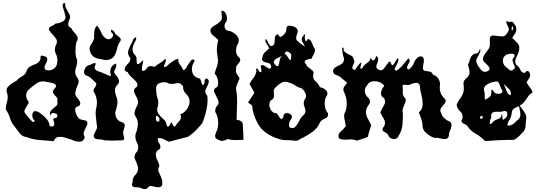

<svg xmlns="http://www.w3.org/2000/svg" viewBox="-20 -970 3636 1298"><path d="M463.4 -25.9Q439.9 -34.2 414.6 -41Q400.9 -44.9 387.2 -44.9Q375.5 -44.9 364.3 -42Q353.5 -35.6 347.2 -23.4Q342.8 -15.1 334.5 -15.1Q330.6 -15.1 325.7 -17.1Q283.7 -20.5 241.7 -23.9Q199.7 -27.8 160.6 -43Q129.9 -45.9 111.3 -71.3Q92.8 -97.2 75.7 -118.7Q55.2 -142.6 46.9 -173.3Q38.1 -203.6 20 -227.5Q19 -232.9 19 -238.3Q19.5 -254.9 26.4 -276.9Q32.2 -295.4 32.2 -313Q32.2 -323.2 30.3 -333Q24.4 -346.7 24.4 -357.9Q24.4 -376 39.1 -388.7Q62.5 -409.7 89.4 -422.4Q106.9 -442.4 129.9 -454.6Q152.8 -466.3 160.6 -492.2Q164.1 -502.9 170.4 -509.8Q177.2 -516.6 185.5 -521.5Q201.2 -530.3 219.7 -536.6Q238.3 -543.5 249 -560.5Q254.4 -570.3 254.4 -582Q254.4 -582 254.4 -585.4Q254.4 -585.9 254.4 -586.4Q254.4 -594.2 262.2 -594.2Q267.6 -594.2 275.9 -590.8Q289.6 -588.4 294.4 -583.5Q299.8 -578.1 299.8 -570.3Q299.8 -555.2 287.1 -534.2Q280.8 -523.4 280.8 -514.6Q280.8 -505.4 287.6 -498.5Q298.8 -494.1 310.1 -494.1Q325.7 -494.1 339.8 -502.9Q365.2 -518.1 366.7 -548.3Q368.2 -556.2 368.2 -563.5Q368.2 -585.4 357.4 -606.4Q350.6 -620.6 350.6 -634.8Q350.6 -649.4 357.4 -664.1Q365.2 -677.7 365.2 -689Q365.2 -697.3 361.3 -704.1Q351.6 -720.2 336.9 -735.8Q329.1 -744.1 321.8 -752.4Q314.5 -761.2 310.5 -771Q310.5 -786.6 328.1 -793.5Q346.2 -800.8 355.5 -811Q378.9 -811 404.3 -825.2Q422.9 -835.4 422.9 -854Q422.9 -860.8 420.4 -869.1Q417 -884.8 406.2 -918Q403.3 -927.2 403.3 -934.1Q403.3 -949.7 419.4 -949.7Q420.4 -949.7 421.4 -949.7Q420.4 -944.8 420.4 -939.9Q420.4 -934.1 421.9 -928.2Q424.3 -918 429.7 -908.7Q439.5 -890.6 449.2 -873.5Q454.1 -865.2 454.1 -856Q454.1 -845.7 448.2 -835Q441.4 -819.8 441.4 -807.1Q441.4 -807.1 441.4 -802.7Q442.4 -788.6 462.4 -779.8Q468.3 -764.2 482.4 -750.5Q497.1 -736.8 502.9 -722.2Q505.4 -716.3 505.4 -709.5Q505.4 -707.5 505.4 -705.6Q504.4 -696.8 496.6 -687Q490.2 -656.2 490.2 -624Q490.2 -624 490.2 -621.6Q490.2 -590.3 502 -562.5Q502 -535.2 492.2 -507.3Q488.3 -496.1 488.3 -484.9Q488.3 -468.3 496.6 -452.1Q512.2 -435.5 512.2 -418.9Q512.2 -409.7 507.8 -400.4Q494.6 -374 489.7 -347.2Q488.8 -343.3 488.8 -338.9Q488.8 -324.2 502 -309.6Q519 -290.5 522.5 -274.4Q522.9 -272 522.9 -270Q522.9 -265.6 521 -261.7Q517.6 -255.4 506.3 -250.5Q487.8 -245.6 487.8 -227.5Q487.8 -220.2 490.7 -210.9Q501 -178.7 516.6 -166Q533.2 -159.2 555.2 -155.8Q570.8 -153.3 570.8 -137.7Q570.8 -131.3 567.9 -123Q558.1 -103.5 549.3 -83.5Q545.4 -75.2 545.4 -66.9Q545.4 -55.2 553.2 -43Q544.9 -12.2 518.1 -12.2Q516.6 -12.2 515.1 -12.2Q485.4 -14.2 463.4 -25.9ZM346.2 -123.5Q347.2 -127.9 347.2 -132.3Q347.2 -144 341.3 -155.8Q339.4 -159.2 339.4 -162.1Q339.4 -171.9 360.4 -172.4Q368.2 -182.1 368.2 -189Q368.2 -199.2 352.1 -204.1Q345.2 -206.1 339.8 -206.1Q323.7 -206.1 321.3 -188Q317.4 -196.3 317.4 -203.1Q317.4 -206.5 318.4 -209.5Q320.8 -218.3 327.6 -225.6Q340.8 -238.8 356.9 -251Q369.1 -259.8 369.1 -274.4Q369.1 -280.3 367.2 -286.6Q368.7 -291.5 368.7 -295.9Q368.7 -307.6 359.4 -316.4Q346.7 -328.1 340.3 -340.8Q337.9 -345.7 337.9 -351.6Q337.9 -353.5 338.4 -355.5Q339.8 -362.8 350.1 -372.6Q357.4 -380.4 358.9 -386.2Q358.9 -386.2 358.9 -388.7Q358.9 -392.6 356.4 -396Q349.1 -406.2 326.7 -410.2Q303.7 -414.1 292.5 -417Q281.2 -419.9 270.5 -419.9Q249 -419.9 230.5 -408.2Q203.6 -390.6 180.2 -369.1Q156.7 -351.1 156.7 -327.1Q156.7 -302.2 174.3 -280.8Q173.8 -272.9 169.4 -265.6Q165.5 -258.3 160.6 -251.5Q151.4 -238.3 146 -224.6Q145 -221.7 145 -218.3Q145 -207.5 156.7 -194.8Q165 -184.6 186.5 -160.2Q199.2 -145 207 -145Q211.9 -145 214.8 -151.9Q198.2 -168.5 198.2 -189.5Q198.2 -195.3 199.7 -201.7Q203.6 -218.8 218.3 -218.8Q228 -218.8 242.2 -211.4Q265.1 -196.8 285.6 -176.3Q306.6 -156.2 314.9 -129.9Q314.5 -127.4 314.5 -125.5Q314.5 -114.7 326.7 -114.7Q326.7 -114.7 328.1 -114.7Q341.3 -114.7 346.2 -123.5Z M685.1 -21.5Q667.5 -28.8 642.1 -28.8Q642.1 -28.8 641.1 -28.8Q615.7 -28.8 612.8 -52.7Q619.6 -72.8 630.4 -91.3Q636.2 -102.1 636.2 -113.8Q636.2 -122.6 633.3 -132.3Q630.4 -162.1 627.4 -192.4Q626.5 -199.7 626.5 -206.5Q626.5 -229 633.3 -251.5Q635.3 -262.7 635.3 -273.9Q635.3 -286.6 633.3 -298.8Q629.4 -322.8 617.7 -343.8Q611.8 -351.1 611.8 -357.9Q611.8 -363.8 615.7 -369.6Q624.5 -381.3 629.4 -392.6Q631.3 -397.5 631.3 -401.9Q630.4 -406.7 626.5 -411.6Q610.8 -426.3 595.2 -441.4Q578.6 -456.1 557.1 -462.4Q548.3 -471.2 548.3 -483.4Q548.3 -491.2 552.2 -501Q561 -524.4 580.6 -529.3Q589.4 -530.3 604 -538.6Q614.7 -543.9 620.6 -543.9Q620.6 -543.9 621.6 -543.9Q623.5 -543.9 624.5 -543.5Q626.5 -542 626.5 -537.6Q626.5 -533.2 622.6 -524.4Q619.6 -518.1 619.6 -513.2Q619.6 -510.7 620.6 -508.8Q621.6 -502.4 627.4 -497.6Q637.2 -488.8 654.8 -484.4Q671.4 -480 682.1 -473.1Q690.9 -471.2 706.5 -462.9Q718.3 -457 724.1 -457Q726.1 -457 728 -457.5Q731 -458.5 731 -462.4Q730 -466.3 726.1 -475.1Q725.1 -481 725.1 -487.3Q725.1 -501.5 732.9 -515.1Q744.6 -535.6 765.1 -539.6Q766.1 -535.2 766.1 -530.8Q766.1 -516.1 757.3 -500Q752.4 -492.2 752.4 -484.9Q752.4 -472.2 765.1 -460.4Q779.8 -445.8 783.7 -426.8Q784.7 -423.3 784.7 -420.4Q784.7 -405.3 769 -392.1Q757.3 -376 757.3 -358.4Q757.3 -352.1 758.3 -345.7Q764.2 -320.8 772.9 -298.8Q773.9 -289.6 773.9 -280.3Q773.9 -267.1 771 -254.4Q766.1 -232.4 759.3 -211.4Q759.3 -209 759.3 -206.5Q759.3 -186 770 -168.5Q781.7 -149.4 805.2 -143.6Q823.7 -136.2 823.7 -122.1Q822.8 -118.2 821.8 -113.8Q815.9 -92.8 812 -75.7Q813 -61 818.8 -40.5Q819.8 -36.6 819.8 -33.7Q819.8 -21 798.3 -21Q798.3 -21 797.4 -21Q769 -19.5 740.7 -19.5Q712.4 -19.5 685.1 -21.5ZM651.9 -572.3Q625.5 -574.7 607.9 -590.8Q591.3 -606.9 586.4 -630.9Q585.4 -634.3 585.4 -637.7Q585.4 -656.7 597.2 -672.4Q610.8 -690.4 616.7 -710.4Q615.7 -720.2 615.7 -730Q615.7 -742.7 617.7 -756.3Q619.6 -780.8 635.3 -797.4Q653.8 -776.4 664.6 -749.5Q675.3 -722.2 700.7 -707.5Q707.5 -704.6 713.4 -704.6Q727.1 -704.6 737.8 -717.3Q744.6 -725.1 744.6 -732.4Q744.6 -742.7 731.9 -752.4Q730 -759.8 730 -763.7Q730 -768.6 732.9 -768.6Q735.8 -768.6 739.7 -766.1Q754.4 -757.3 756.3 -745.1Q770 -731 787.6 -717.8Q796.4 -710.9 796.4 -702.1Q796.4 -692.9 786.6 -681.2Q774.9 -662.1 771 -640.1Q767.1 -618.2 756.3 -598.6Q745.6 -576.2 722.2 -568.4Q712.4 -565.4 702.6 -564.5H696.8Q686 -564.5 675.3 -567.4Q669.4 -568.8 663.6 -569.8Q657.7 -570.8 651.9 -572.3Z M936 302.7Q924.3 295.9 905.8 295.9Q905.8 295.9 903.3 295.9Q882.8 296.9 875 288.6Q871.6 285.2 871.6 278.8Q871.6 272.5 877 262.2Q876.5 259.3 876.5 255.9Q876.5 229.5 895.5 211.4Q913.6 193.8 913.6 169.4Q913.6 165.5 913.1 161.1Q905.8 134.3 893.1 106.9Q889.2 98.6 889.2 90.3Q889.2 71.8 907.7 53.7Q914.6 39.6 914.6 25.4Q914.6 9.8 906.2 -5.4Q895 -26.9 895 -48.3Q895 -56.2 896.5 -63.5Q908.2 -91.3 911.6 -123.5Q912.1 -128.9 912.1 -134.3Q912.1 -160.6 896.5 -182.6Q889.6 -192.9 889.6 -202.6Q889.2 -212.4 892.1 -221.7Q897.9 -239.3 907.7 -256.8Q913.6 -268.1 913.6 -279.8Q913.6 -286.6 911.6 -293.9Q909.2 -302.2 904.8 -310.1Q900.4 -318.4 896 -326.7Q885.7 -345.2 885.7 -357.9Q885.7 -370.6 904.8 -382.3Q908.7 -390.6 908.7 -397.9Q908.7 -408.7 900.4 -418Q887.2 -432.6 870.6 -447.3Q861.8 -455.6 854.5 -463.9Q847.2 -472.2 843.8 -481.9Q830.6 -485.8 825.7 -491.7Q822.3 -496.1 822.3 -501.5Q822.3 -502.9 822.8 -504.4Q825.2 -520.5 845.2 -540Q861.3 -556.2 861.3 -570.8Q861.3 -574.2 860.4 -578.1Q845.7 -595.7 845.7 -615.2Q845.7 -624.5 849.1 -634.3Q859.9 -664.1 876 -688Q876.5 -703.6 891.1 -714.4Q895 -717.3 897.5 -717.3Q897.5 -717.3 897.9 -717.3Q903.8 -716.8 898.9 -698.2Q883.8 -675.8 877.4 -648.4Q876 -642.1 876 -635.7Q876 -615.7 891.6 -598.1Q903.3 -589.8 903.3 -570.3Q903.3 -568.8 903.3 -567.4Q902.3 -545.4 908.2 -538.6Q910.6 -535.6 916 -537.1Q921.4 -539.1 931.2 -547.9Q940.4 -557.6 945.8 -561Q951.7 -564 945.8 -545.9Q942.4 -534.7 939.9 -515.6Q937 -496.6 943.8 -491.7Q946.8 -489.3 952.1 -491.2Q957.5 -492.7 966.3 -500Q977.1 -518.6 991.7 -522.5Q995.6 -523.4 1000 -523.4Q1011.2 -523.4 1023.9 -517.1Q1042.5 -533.2 1062.5 -544.4Q1083 -555.7 1096.7 -572.8Q1106.4 -565.4 1096.7 -544.9Q1086.9 -524.4 1089.8 -518.1Q1090.8 -516.1 1094.7 -516.6Q1098.6 -517.1 1106.4 -521.5Q1121.6 -538.1 1145.5 -554.2Q1169.4 -570.3 1186.5 -572.8Q1185.5 -566.9 1185.5 -561.5Q1185.5 -547.4 1193.4 -537.6Q1204.1 -524.9 1212.4 -509.8Q1214.4 -502 1216.8 -499Q1219.7 -496.1 1223.1 -497.1Q1232.4 -499 1245.1 -522Q1257.3 -544.9 1265.1 -551.3Q1273.9 -570.3 1288.1 -567.4Q1302.7 -564 1287.6 -543.5Q1277.3 -524.4 1277.3 -503.9Q1277.3 -494.6 1279.3 -484.4Q1286.1 -453.1 1318.4 -441.9Q1335 -441.9 1339.4 -421.9Q1343.8 -401.4 1349.1 -396Q1351.6 -394 1354.5 -397Q1357.9 -399.9 1363.3 -410.6Q1362.8 -415.5 1362.8 -419.4Q1362.8 -434.6 1372.6 -438.5Q1385.3 -442.9 1392.6 -419.4Q1386.7 -394 1373 -370.6Q1367.7 -361.8 1367.7 -352.5Q1367.7 -337.4 1381.8 -322.3Q1383.3 -308.6 1383.3 -294.4Q1383.3 -260.7 1375.5 -227.1Q1365.2 -179.2 1346.7 -135.7Q1325.7 -110.8 1302.2 -86.9Q1278.8 -63.5 1251.5 -45.4Q1219.2 -37.1 1186.5 -28.8Q1154.3 -20 1122.1 -11.7Q1104.5 -19 1086.4 -29.3Q1072.8 -36.6 1058.1 -36.6Q1053.7 -36.6 1048.8 -36.1Q1046.4 -31.2 1046.4 -25.9Q1046.4 -16.6 1053.2 -6.3Q1064.5 9.8 1064.5 24.4Q1064.5 30.3 1060.5 35.6Q1056.6 41.5 1045.9 45.9Q1037.1 54.7 1034.7 64.5Q1032.2 73.7 1033.7 83.5Q1036.6 101.1 1046.4 119.1Q1056.6 136.7 1057.1 153.8Q1049.8 166 1049.8 177.2Q1049.8 183.6 1052.2 189.9Q1059.1 207 1067.4 224.6Q1071.8 233.9 1074.7 243.7Q1077.6 253.4 1077.1 264.2Q1078.6 278.3 1074.2 285.2Q1070.3 292 1062.5 293.9Q1056.2 295.9 1047.9 295.9Q1034.2 295.9 1017.1 290.5Q1007.8 287.6 1000.5 287.6Q985.8 287.6 979 299.3Q971.7 308.1 960.9 308.1Q960 308.1 958.5 308.1Q945.8 307.1 936 302.7ZM1131.3 -129.9Q1137.7 -152.3 1144.5 -133.3Q1151.4 -114.3 1162.6 -113.8Q1174.3 -133.3 1191.9 -151.4Q1203.1 -162.6 1203.1 -178.7Q1203.1 -187.5 1199.7 -197.8Q1224.1 -205.1 1242.2 -230Q1260.3 -254.4 1261.7 -280.3Q1261.7 -280.3 1261.7 -282.7Q1261.7 -312.5 1239.7 -333.5Q1217.3 -354 1217.3 -384.3Q1217.3 -384.3 1217.3 -386.7Q1202.1 -408.7 1183.1 -408.7Q1178.2 -408.7 1172.9 -407.2Q1156.2 -402.8 1140.6 -402.8Q1131.3 -402.8 1122.6 -404.3Q1108.4 -414.1 1089.8 -414.1Q1079.1 -414.1 1066.9 -411.1Q1035.6 -402.8 1035.6 -374.5Q1035.6 -374.5 1035.6 -370.1Q1035.6 -370.1 1035.6 -364.7Q1035.6 -334.5 1045.4 -304.2Q1050.3 -289.1 1050.3 -273.9Q1050.3 -256.3 1043.5 -239.3Q1040.5 -225.6 1044.4 -214.8Q1048.3 -204.1 1055.7 -194.8Q1068.8 -178.2 1086.9 -162.6Q1104.5 -147 1106.9 -122.6Q1110.8 -109.9 1119.6 -116.2Q1128.9 -122.6 1131.3 -129.9ZM1058.1 -157.2Q1058.1 -159.2 1058.1 -161.1Q1058.1 -175.3 1045.4 -184.6Q1030.3 -194.8 1034.7 -166Q1031.7 -155.3 1043.5 -148.9Q1055.2 -143.1 1058.1 -157.2Z M1455.6 -25.4Q1444.3 -28.8 1439.5 -34.7Q1434.6 -40.5 1434.6 -47.9Q1433.6 -61.5 1441.9 -77.6Q1450.2 -93.8 1452.1 -106.9Q1455.1 -123 1455.1 -139.2Q1455.1 -150.4 1453.6 -161.6Q1449.7 -189.5 1435.5 -213.4Q1435.1 -217.8 1435.1 -222.2Q1435.1 -240.7 1448.7 -255.9Q1458 -265.6 1458 -277.8Q1458 -288.1 1451.2 -300.3Q1441.9 -321.8 1429.7 -344.7Q1426.3 -351.1 1426.3 -356.9Q1426.3 -372.1 1449.7 -383.3Q1455.1 -397 1455.1 -411.1Q1455.1 -420.9 1452.6 -430.7Q1446.8 -454.6 1431.6 -472.7Q1437 -497.1 1446.8 -521.5Q1453.6 -538.6 1453.6 -557.1Q1453.6 -564.5 1452.6 -571.8Q1448.7 -597.2 1446.3 -623Q1445.8 -629.9 1445.8 -636.7Q1445.8 -655.8 1450.7 -674.3Q1450.2 -682.1 1454.1 -691.4Q1458 -700.2 1449.7 -705.1Q1436.5 -718.3 1420.4 -730.5Q1404.3 -742.7 1401.9 -763.2Q1406.2 -785.2 1428.7 -796.4Q1450.7 -807.1 1465.3 -822.3Q1480.5 -835 1480.5 -851.6Q1480.5 -855 1480 -858.9Q1477.1 -875.5 1477.1 -890.1Q1477.1 -893.6 1477.1 -897Q1478 -897.5 1479 -897.5Q1500.5 -897.5 1510.3 -870.1Q1515.1 -856.4 1515.1 -845.2Q1515.1 -832.5 1509.3 -822.8Q1497.6 -809.1 1497.6 -793.9Q1497.6 -788.1 1499.5 -782.2Q1505.9 -760.7 1533.2 -760.3Q1558.6 -752.9 1580.1 -730.5Q1594.2 -715.3 1594.2 -696.8Q1594.2 -688.5 1591.3 -679.2Q1577.1 -659.2 1575.7 -630.4Q1575.7 -628.4 1575.7 -626.5Q1575.7 -600.1 1594.2 -583.5Q1603 -576.2 1604 -569.3Q1605 -562.5 1602.1 -556.2Q1596.7 -543.9 1585 -531.7Q1573.2 -519.5 1576.7 -504.4Q1574.7 -497.1 1574.7 -490.2Q1574.7 -478.5 1581.1 -469.7Q1591.8 -455.6 1599.6 -440.4Q1590.8 -418 1581.1 -395.5Q1575.7 -383.3 1575.7 -370.1Q1575.7 -359.4 1579.1 -347.7Q1583 -314.9 1583 -282.7Q1583 -268.1 1582 -253.4Q1580.1 -206.1 1579.6 -158.7Q1579.6 -158.7 1584 -158.7Q1599.1 -158.7 1610.8 -149.4Q1622.1 -140.1 1622.1 -124.5Q1622.1 -121.6 1621.6 -118.7Q1623.5 -95.2 1624.5 -71.8Q1625 -48.3 1626 -24.9Q1599.6 -23.4 1572.3 -22.9Q1572.3 -22.9 1568.8 -22.9Q1543.5 -22.9 1519 -29.8Q1503.9 -20.5 1488.8 -18.1Q1485.4 -17.6 1482.4 -17.6Q1481.4 -17.6 1480.5 -17.6Q1468.8 -17.6 1455.6 -25.4Z M1969.7 -19Q1947.3 -22.5 1924.8 -22.5Q1924.8 -22.5 1915 -22.5Q1915 -22.5 1912.1 -22.5Q1885.7 -22.5 1861.3 -32.2Q1816.4 -44.9 1777.3 -73.2Q1738.3 -101.1 1717.8 -144.5Q1704.1 -170.4 1695.3 -198.2Q1686.5 -226.1 1684.6 -255.4Q1676.8 -264.6 1665 -270.5Q1659.2 -273.4 1659.2 -278.3Q1659.2 -284.7 1668 -293.9Q1675.8 -306.2 1683.6 -317.9Q1692.4 -330.1 1700.2 -342.3Q1692.4 -357.4 1683.6 -372.6Q1674.8 -387.7 1667 -402.8Q1678.7 -424.3 1694.3 -444.3Q1709 -464.8 1713.9 -489.7Q1708 -509.3 1716.8 -506.8Q1725.6 -504.4 1729.5 -489.3Q1736.3 -483.4 1740.2 -481.9Q1743.2 -481 1745.1 -482.9Q1749 -487.8 1746.1 -503.4Q1743.2 -518.6 1742.2 -525.4Q1748 -529.8 1754.9 -529.8Q1764.6 -529.8 1775.4 -520.5Q1793 -506.3 1802.7 -506.3H1804.7Q1808.6 -506.3 1810.5 -509.8Q1813.5 -513.2 1813.5 -521Q1810.5 -542 1790 -544.9Q1770.5 -547.9 1758.8 -555.7Q1753.9 -559.1 1752 -564.9Q1750 -570.8 1753.9 -580.6Q1755.9 -601.6 1770.5 -616.2Q1785.2 -630.9 1799.8 -643.1Q1793 -658.2 1783.2 -672.9Q1773.4 -687.5 1773.4 -705.1Q1783.2 -705.1 1791 -685.5Q1797.9 -666 1809.6 -660.2Q1814.5 -657.7 1820.3 -659.7Q1826.2 -662.1 1834 -671.4Q1836.9 -686 1837.9 -711.4Q1839.8 -736.3 1860.4 -738.8Q1866.2 -721.2 1876 -721.2Q1882.8 -721.2 1891.6 -729Q1914.1 -748.5 1916 -767.6Q1916 -771.5 1916 -774.9Q1916 -796.4 1936.5 -796.4Q1938.5 -796.4 1941.4 -795.9Q1970.7 -793 1984.4 -778.8Q1993.2 -770 1993.2 -759.8Q1993.2 -754.4 1991.2 -749Q1984.4 -732.9 1982.4 -717.3Q1981.4 -709 1984.4 -701.7Q1987.3 -693.8 1998 -687Q2006.8 -677.2 2018.6 -670.4Q2030.3 -663.1 2041 -655.3Q2035.2 -669.9 2025.4 -684.6Q2019.5 -693.4 2019.5 -703.6Q2019.5 -709.5 2021.5 -715.3Q2026.4 -720.7 2035.2 -733.9Q2043.9 -747.1 2041 -727.1Q2039.1 -713.4 2043.9 -697.3Q2049.8 -681.2 2060.5 -706.5Q2081.1 -704.6 2088.9 -678.7Q2097.7 -653.3 2109.4 -637.7Q2109.4 -634.8 2109.4 -631.8Q2109.4 -617.2 2101.6 -604Q2091.8 -588.4 2085.9 -572.8Q2067.4 -571.8 2048.8 -564.5Q2040 -561 2040 -553.7Q2040 -545.9 2049.8 -534.2Q2051.8 -526.4 2057.6 -521Q2063.5 -515.1 2070.3 -510.3Q2082 -501.5 2092.8 -492.7Q2103.5 -483.9 2097.7 -465.8Q2096.7 -460 2096.7 -454.6Q2096.7 -435.1 2113.3 -420.9Q2133.8 -403.3 2142.6 -380.4Q2166 -377.4 2184.6 -358.9Q2193.4 -349.6 2193.4 -338.4Q2193.4 -327.1 2183.6 -314Q2174.8 -292.5 2174.8 -269Q2174.8 -263.2 2175.8 -256.8Q2177.7 -226.6 2197.3 -204.1Q2198.2 -201.2 2198.2 -198.2Q2198.2 -175.8 2175.8 -168Q2151.4 -158.7 2141.6 -139.2Q2126 -104 2095.7 -81.1Q2065.4 -58.1 2032.2 -41.5Q2017.6 -35.2 2001 -24.9Q1991.2 -18.1 1980.5 -18.1Q1979.5 -18.1 1978.5 -18.1Q1974.6 -18.1 1969.7 -19ZM1971.7 -108.4Q1991.2 -127 2002.9 -152.8Q2013.7 -178.2 2036.1 -195.8Q2044.9 -207.5 2044.9 -221.2Q2044.9 -231.4 2040 -243.2Q2033.2 -257.3 2033.2 -271Q2033.2 -283.2 2038.1 -294.4Q2048.8 -307.1 2048.8 -321.8Q2048.8 -329.1 2045.9 -336.9Q2037.1 -359.4 2018.6 -373Q1995.1 -378.9 1976.6 -392.1Q1958 -405.3 1934.6 -411.1Q1920.9 -417.5 1908.2 -417.5Q1891.6 -417.5 1876 -406.7Q1848.6 -388.2 1831.1 -365.2Q1831.1 -361.8 1831.1 -355Q1831.1 -346.2 1832 -319.8Q1832 -299.3 1807.6 -289.1Q1800.8 -276.4 1800.8 -262.2Q1800.8 -249 1806.6 -234.9Q1820.3 -204.6 1850.6 -203.6Q1859.4 -194.3 1871.1 -174.3Q1877 -166 1881.8 -166Q1889.6 -166 1896.5 -180.2Q1895.5 -187 1897.5 -191.9Q1899.4 -196.8 1903.3 -199.7Q1910.2 -205.6 1918.9 -206.1Q1927.7 -206.1 1939.5 -199.7Q1954.1 -192.4 1954.1 -180.7Q1954.1 -173.3 1948.2 -164.1Q1933.6 -146.5 1933.6 -123Q1933.6 -104 1956.1 -104Q1958 -104 1961.9 -104Q1963.9 -104.5 1966.8 -106Q1967.8 -106.4 1971.7 -108.4ZM1863.3 -527.8Q1868.2 -543.9 1871.1 -562.5Q1874 -581.1 1885.7 -593.3Q1874 -585.4 1856.4 -577.1Q1838.9 -569.3 1833 -558.1Q1830.1 -551.8 1832 -544.4Q1835 -536.6 1844.7 -527.3Q1848.6 -523.4 1854.5 -522.5Q1860.4 -521 1863.3 -527.8ZM1948.2 -584.5Q1949.2 -589.4 1949.2 -593.8Q1949.2 -608.9 1931.6 -617.7Q1924.8 -621.6 1919.9 -621.6Q1908.2 -621.6 1904.3 -604Q1914.1 -603.5 1924.8 -585.4Q1935.5 -566.9 1941.4 -564.5Q1944.3 -563.5 1946.3 -567.9Q1948.2 -572.3 1948.2 -584.5Z M2385.7 -22.5Q2367.2 -27.8 2348.1 -27.8Q2338.4 -27.8 2328.6 -26.4Q2321.3 -25.4 2314.5 -25.4Q2292.5 -25.4 2272.5 -33.7Q2268.1 -43 2268.1 -51.3Q2268.1 -66.4 2282.7 -79.6Q2305.7 -99.6 2317.9 -117.7Q2314 -143.1 2308.1 -168.9Q2306.2 -176.8 2306.2 -184.6Q2306.2 -202.6 2316.9 -219.7Q2324.2 -244.1 2324.2 -269Q2324.2 -277.8 2323.2 -286.6Q2319.8 -320.8 2304.2 -351.1Q2301.3 -358.4 2301.3 -365.7Q2301.3 -375 2306.6 -383.3Q2316.9 -397.5 2326.7 -410.2Q2307.6 -427.2 2287.6 -443.8Q2267.1 -460 2242.2 -467.3Q2232.9 -477.5 2231.9 -485.8Q2231.4 -488.3 2231.4 -490.2Q2231.4 -496.1 2234.9 -501.5Q2242.2 -514.2 2261.2 -522.5Q2280.3 -531.2 2292.5 -540Q2305.7 -553.2 2305.7 -568.8Q2305.7 -576.2 2302.7 -584Q2294.4 -608.4 2294.4 -630.9Q2290.5 -648.9 2296.9 -648.9Q2297.4 -648.9 2297.4 -648.4Q2304.7 -647.5 2303.2 -629.9Q2307.1 -621.6 2313.5 -616.7Q2319.8 -611.8 2327.1 -607.9Q2340.8 -601.1 2354.5 -593.8Q2368.2 -586.4 2372.1 -566.4Q2379.9 -554.7 2370.6 -538.1Q2361.3 -521.5 2362.3 -509.8Q2362.8 -504.9 2366.7 -501.5Q2371.1 -498.5 2380.9 -497.6Q2388.7 -512.2 2398.9 -525.4Q2409.2 -538.1 2422.4 -548.8Q2424.8 -548.8 2419.4 -529.8Q2414.1 -511.2 2418 -505.9Q2419.4 -503.9 2422.4 -504.9Q2425.3 -505.9 2430.2 -510.3Q2440.4 -531.7 2461.9 -544.9Q2482.9 -557.6 2486.8 -581.5Q2495.1 -561.5 2503.4 -561.5Q2506.3 -561.5 2508.8 -564Q2520 -573.2 2522.5 -591.3Q2530.8 -587.9 2533.7 -582.5Q2536.6 -576.7 2536.6 -570.3Q2536.6 -555.2 2528.3 -537.1Q2524.4 -528.3 2524.4 -520.5Q2524.4 -512.2 2528.8 -505.9Q2543.5 -495.1 2554.7 -495.1Q2566.9 -495.1 2575.7 -506.8Q2592.8 -529.8 2606.9 -549.3Q2618.2 -558.1 2622.1 -545.9Q2625.5 -533.2 2630.4 -529.3Q2632.8 -527.3 2635.7 -529.3Q2638.7 -530.8 2643.6 -538.6Q2649.4 -549.3 2662.6 -569.3Q2667.5 -577.1 2670.4 -577.1Q2672.9 -577.1 2672.9 -569.3Q2672.9 -564.9 2671.9 -557.1Q2668.9 -543.9 2654.8 -519.5Q2648.4 -509.3 2648.4 -502.4Q2648.4 -493.7 2659.2 -491.7Q2684.1 -507.3 2703.1 -530.3Q2722.2 -553.7 2740.2 -575.2Q2750 -568.4 2750 -559.1Q2750 -553.2 2745.6 -545.9Q2734.9 -528.8 2731.9 -516.1Q2730.5 -510.7 2732.9 -506.3Q2734.9 -502.4 2743.7 -500.5Q2768.1 -516.1 2778.3 -544.9Q2788.1 -573.7 2813 -587.4Q2824.7 -590.3 2831.5 -587.9Q2838.4 -585.9 2841.3 -580.1Q2845.7 -572.3 2845.7 -561Q2845.7 -552.7 2843.3 -542.5Q2839.4 -524.4 2839.4 -511.7Q2839.4 -507.3 2839.8 -503.4Q2843.3 -490.7 2857.4 -489.7Q2872.1 -489.3 2885.3 -485.8Q2892.6 -483.9 2898.4 -479.5Q2904.3 -475.1 2906.2 -465.3Q2932.1 -457.5 2944.8 -436Q2954.6 -419.9 2954.6 -400.4Q2954.6 -394 2953.6 -387.2Q2953.1 -380.9 2953.1 -375Q2953.1 -354.5 2960.9 -337.4Q2971.7 -314.9 2990.7 -298.3Q2992.7 -292.5 2992.7 -287.1Q2992.7 -275.4 2983.4 -266.6Q2970.7 -254.4 2962.4 -240.7Q2957.5 -232.9 2956.5 -224.6Q2956.1 -215.8 2962.4 -204.6Q2968.3 -184.1 2984.4 -169.9Q3000 -155.8 3019.5 -148.9Q3028.3 -142.1 3030.8 -134.3Q3032.7 -128.9 3032.7 -123Q3032.7 -120.6 3032.2 -118.2Q3030.3 -102.5 3021.5 -85.9Q3014.6 -72.3 3014.6 -58.6Q3014.6 -56.2 3014.6 -53.7Q3013.7 -43.5 3008.8 -38.6Q3003.9 -33.2 2997.1 -31.2Q2990.7 -29.8 2983.9 -29.8Q2971.7 -29.8 2957 -34.2Q2941.4 -38.6 2929.2 -38.6Q2922.9 -38.6 2917.5 -37.6Q2887.2 -47.4 2860.4 -71.3Q2835.9 -93.3 2835.9 -124.5Q2835.9 -127.9 2836.4 -131.3Q2833.5 -151.9 2826.2 -171.4Q2818.8 -190.9 2811.5 -210.4Q2826.2 -222.7 2832.5 -239.3Q2837.4 -252.4 2837.4 -266.1Q2837.4 -270.5 2836.9 -274.9Q2835.9 -304.7 2827.6 -333Q2819.3 -360.8 2818.4 -391.1Q2814.5 -402.8 2807.6 -406.7Q2801.3 -410.6 2793 -410.2Q2777.3 -409.7 2758.3 -400.9Q2745.6 -395 2734.4 -395Q2729 -395 2724.1 -396.5Q2713.4 -397.9 2706.1 -396Q2698.7 -393.6 2702.6 -380.4Q2703.1 -368.2 2703.1 -354.5Q2703.1 -349.1 2703.1 -338.9Q2703.1 -319.8 2719.2 -307.1Q2723.1 -299.3 2723.1 -291.5Q2722.7 -283.7 2719.2 -275.9Q2711.9 -259.8 2706.1 -243.2Q2702.6 -234.4 2701.7 -225.1Q2700.2 -215.8 2703.6 -206.1Q2703.6 -198.2 2703.6 -190.4Q2703.6 -158.7 2700.7 -127Q2697.3 -86.9 2675.3 -52.7Q2667 -30.3 2644.5 -30.3Q2641.6 -30.3 2638.2 -30.8Q2610.4 -33.7 2604 -58.6Q2596.2 -68.8 2583.5 -75.2Q2570.3 -81.5 2566.4 -90.3Q2564.5 -95.2 2566.9 -101.6Q2568.8 -107.9 2577.6 -116.7Q2582.5 -128.9 2582.5 -140.1Q2582.5 -153.8 2575.2 -165.5Q2561.5 -188 2551.3 -209.5Q2559.6 -232.9 2574.7 -255.9Q2583 -268.6 2583 -282.2Q2583 -293.9 2577.1 -306.2Q2555.7 -317.4 2555.7 -336.9Q2555.7 -336.9 2555.7 -340.3Q2557.6 -362.8 2570.8 -380.4Q2582 -390.1 2572.3 -396.5Q2563 -403.3 2556.6 -409.7Q2537.1 -420.9 2511.2 -420.9Q2507.3 -420.9 2503.4 -420.4Q2473.1 -418.5 2460.4 -391.6Q2446.3 -375.5 2446.3 -356.4Q2446.3 -351.1 2447.3 -345.7Q2452.6 -320.8 2473.6 -305.7Q2481 -293.9 2481 -283.2Q2481 -271.5 2472.2 -260.3Q2455.1 -238.8 2453.6 -215.3Q2454.1 -189.9 2466.8 -167.5Q2479.5 -145 2489.7 -122.6Q2482.9 -104 2477.1 -85Q2470.7 -65.9 2467.8 -46.4Q2451.2 -36.6 2430.7 -31.2Q2409.7 -25.4 2391.6 -19Q2389.6 -20 2385.7 -22.5Z M3245.1 -29.8Q3221.2 -52.7 3191.4 -68.8Q3161.6 -85.4 3142.6 -113.8Q3136.7 -124.5 3123 -129.9Q3109.9 -135.3 3103.5 -143.1Q3100.1 -147.5 3100.1 -153.3Q3100.6 -159.2 3106.4 -168Q3107.4 -174.3 3107.4 -180.7Q3107.4 -202.1 3092.3 -215.8Q3072.3 -233.9 3066.9 -259.3Q3075.2 -284.7 3092.3 -306.2Q3108.9 -328.1 3114.7 -354.5Q3115.7 -363.8 3115.7 -373Q3115.7 -386.7 3113.8 -400.9Q3113.3 -403.3 3113.3 -406.2Q3113.3 -426.3 3133.8 -441.9Q3154.3 -458.5 3154.3 -480.5Q3154.3 -482.4 3154.3 -484.4Q3151.9 -509.3 3143.6 -531.2Q3152.3 -550.8 3159.2 -573.7Q3166 -596.2 3189 -607.4Q3205.6 -605 3214.8 -617.7Q3223.6 -630.4 3225.1 -642.1Q3228.5 -632.8 3227.1 -624Q3225.1 -615.7 3220.7 -606.9Q3212.9 -591.3 3204.1 -575.2Q3199.2 -567.4 3199.2 -558.6Q3199.2 -550.3 3203.6 -542Q3211.9 -521 3231 -499Q3243.2 -484.4 3258.8 -484.4Q3267.1 -484.4 3276.4 -488.8Q3289.6 -496.1 3289.6 -506.3Q3289.6 -514.6 3280.8 -523.9Q3261.2 -545.4 3248.5 -555.7Q3245.1 -564.9 3245.1 -573.2Q3245.1 -584 3251 -593.3Q3260.7 -609.4 3272.5 -624.5Q3279.3 -632.8 3284.2 -641.1Q3289.6 -649.4 3291.5 -659.2Q3291.5 -674.8 3291.5 -706.1Q3291.5 -730 3314.5 -730Q3317.9 -730 3322.3 -729.5Q3346.2 -725.6 3372.6 -724.1Q3372.6 -724.1 3376 -724.1Q3399.4 -724.1 3411.1 -751Q3419.9 -761.2 3419.9 -772.5Q3419.9 -782.2 3413.6 -792.5Q3403.3 -809.1 3403.3 -821.3Q3403.3 -826.2 3404.8 -830.1Q3408.7 -824.2 3413.1 -823.2Q3418 -821.8 3422.9 -821.8Q3431.6 -822.3 3440.4 -822.8Q3449.2 -822.8 3454.6 -808.6Q3470.7 -793.9 3470.7 -774.4Q3470.7 -774.4 3470.7 -771Q3469.2 -748.5 3454.1 -732.4Q3449.2 -725.1 3444.8 -717.8Q3440.4 -710.4 3452.1 -705.1Q3465.8 -691.4 3480 -676.3Q3490.7 -664.6 3490.7 -648.9Q3490.7 -644 3489.7 -638.7Q3489.7 -628.9 3486.3 -619.6Q3483.4 -610.4 3479 -600.6Q3470.7 -583.5 3464.8 -566.4Q3462.9 -560.5 3462.9 -554.7Q3462.9 -543 3470.7 -531.2Q3487.3 -521.5 3498 -498Q3507.8 -477.5 3523.9 -477.5Q3526.4 -477.5 3529.3 -478Q3533.7 -485.4 3538.6 -487.8Q3543 -490.7 3546.9 -490.2Q3558.6 -488.8 3563 -468.8Q3564 -463.9 3564 -459.5Q3564 -445.3 3553.2 -437Q3551.3 -429.2 3543.9 -420.9Q3537.1 -412.6 3544.4 -405.3Q3553.7 -390.1 3564.5 -376.5Q3575.7 -362.3 3581.1 -345.2Q3559.1 -333.5 3546.4 -312Q3533.7 -291 3516.6 -272.9Q3512.2 -266.1 3501 -260.7Q3489.3 -255.4 3500 -247.1Q3511.7 -231 3523.9 -213.4Q3536.1 -196.3 3538.6 -176.3Q3534.2 -148.9 3533.2 -119.1Q3532.2 -89.8 3508.3 -69.8Q3492.7 -51.3 3473.1 -35.6Q3458.5 -23.4 3439.9 -23.4Q3433.6 -23.4 3426.8 -24.9Q3386.7 -23.9 3346.2 -22Q3306.2 -19.5 3265.6 -16.6Q3259.3 -17.6 3254.4 -21.5Q3249.5 -25.4 3245.1 -29.8ZM3298.3 -324.7Q3301.8 -335 3301.8 -351.6Q3301.8 -351.6 3301.8 -356Q3301.3 -375.5 3318.8 -349.6Q3326.2 -335.9 3347.7 -335.9Q3347.7 -335.9 3349.1 -335.9Q3371.6 -336.4 3376.5 -348.6Q3377.9 -353 3376 -358.4Q3374.5 -363.3 3368.2 -370.1Q3360.4 -388.7 3354 -406.7Q3349.1 -419.4 3335.4 -419.4Q3328.6 -419.4 3319.8 -416.5Q3296.4 -414.1 3269.5 -396.5Q3251.5 -384.3 3251.5 -366.7Q3251.5 -358.9 3254.9 -349.6Q3257.8 -337.4 3256.8 -321.3Q3255.4 -304.7 3258.8 -295.9Q3269.5 -301.8 3280.8 -307.6Q3291.5 -313.5 3298.3 -324.7ZM3434.1 -332.5Q3434.1 -332.5 3434.1 -336.9Q3434.1 -356.9 3417.5 -371.6Q3398.9 -388.2 3385.3 -402.3Q3393.6 -384.8 3403.3 -357.9Q3413.1 -331.5 3430.2 -326.2Q3431.2 -328.6 3434.1 -332.5ZM3474.6 -154.8Q3497.1 -168.9 3498 -191.9Q3498 -193.4 3498 -194.8Q3498 -215.8 3491.7 -236.3Q3492.2 -250 3486.8 -250.5Q3481 -251.5 3471.7 -244.6Q3442.9 -236.3 3439.9 -209Q3437 -181.6 3424.8 -160.6Q3416 -149.9 3411.1 -132.3Q3410.2 -129.4 3410.2 -127.4Q3410.2 -120.6 3418.5 -120.6Q3423.8 -120.6 3432.6 -123.5Q3445.3 -127.4 3455.6 -136.2Q3465.3 -145.5 3474.6 -154.8ZM3313 -146Q3327.6 -160.2 3349.1 -166Q3370.6 -172.4 3371.6 -198.7Q3377.9 -194.8 3376.5 -180.7Q3375 -166.5 3378.9 -162.1Q3380.4 -160.2 3383.8 -161.6Q3387.2 -162.6 3393.6 -168.5Q3409.7 -180.7 3409.7 -198.2Q3409.7 -201.2 3409.2 -204.6Q3406.7 -219.7 3392.6 -219.7Q3385.7 -219.7 3377 -216.3Q3366.7 -213.9 3354 -213.9Q3348.6 -213.9 3342.3 -214.4Q3338.9 -214.8 3335.4 -214.8Q3320.3 -214.8 3310.5 -209Q3304.2 -205.1 3301.8 -197.8Q3298.8 -190.4 3301.8 -176.8Q3296.4 -168.5 3292.5 -151.9Q3289.1 -134.8 3294.4 -131.8Q3296.4 -130.9 3301.3 -133.8Q3305.7 -136.7 3313 -146ZM3242.7 -172.4Q3245.6 -190.9 3233.9 -185.1Q3222.2 -178.7 3224.1 -172.4Q3225.1 -169.9 3228 -168.9Q3231.4 -167.5 3238.3 -168Q3239.7 -169.4 3242.7 -172.4ZM3449.7 -498.5Q3460.4 -506.3 3460.4 -515.6Q3460.4 -520.5 3457.5 -525.9Q3448.7 -542 3445.8 -558.1Q3444.3 -564.5 3446.3 -571.3Q3448.2 -577.6 3455.6 -583Q3459 -589.8 3459 -594.7Q3459 -606.9 3439.5 -606.9Q3439.5 -606.9 3436 -606.9Q3404.8 -605.5 3394 -593.3Q3379.4 -580.1 3379.4 -561Q3379.4 -557.1 3379.9 -552.2Q3384.3 -527.8 3403.8 -514.6Q3413.1 -506.8 3424.8 -497.1Q3436 -487.8 3449.7 -498.5ZM3448.7 -773.4Q3449.2 -776.4 3449.2 -777.8Q3443.4 -805.2 3439.9 -785.6Q3436.5 -766.1 3441.4 -764.6Q3442.4 -764.2 3444.3 -766.1Q3446.3 -768.1 3448.7 -773.4Z"/></svg>

Font: Brazier Flame
Style: Regular
Weight: 400
Designer: Walter E Stewart
Version: 0.1